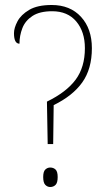

<svg xmlns="http://www.w3.org/2000/svg" viewBox="-20 -744 432 769"><path d="M168 -337Q246 -375 283 -425Q320 -475 320 -551Q320 -617 285.5 -658Q251 -699 189 -699Q139 -699 110 -680Q81 -661 69.5 -631Q58 -601 58 -569Q36 -569 36 -611Q36 -632 50 -658.5Q64 -685 97 -704.5Q130 -724 187 -724Q261 -724 304.5 -676.5Q348 -629 348 -551Q348 -468 309.5 -414Q271 -360 195 -323L193 -167H171ZM181 5Q170 5 161.5 -3.5Q153 -12 153 -35Q153 -57 161.5 -65Q170 -73 181 -73Q194 -73 202.5 -65Q211 -57 211 -35Q211 -12 202.5 -3.5Q194 5 181 5Z"/></svg>

Font: Noto Serif Hebrew SemiCondensed Thin
Style: Regular
Weight: 100
Width: 4
Designer: Monotype Design Team
Foundry: Monotype Imaging Inc.
Version: Version 2.004; ttfautohint (v1.8.4.7-5d5b)